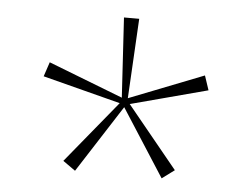

<svg xmlns="http://www.w3.org/2000/svg" viewBox="-38 -506 589 477"><g transform="rotate(5 257.0 -268.0)"><path d="M381 -73 273 -241 165 -73 134 -95 261 -250 67 -300 79 -336 265 -264 253 -463H291L280 -264L466 -337L478 -301L286 -250L412 -96Z"/></g></svg>

Font: Genos Thin Thin
Style: Regular
Weight: 250
Version: Version 1.010